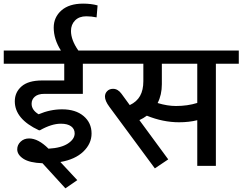

<svg xmlns="http://www.w3.org/2000/svg" viewBox="-35 -901 1317 1043"><path d="M320.3 122.1 195.8 -14.2Q125.5 -16.6 92 -38.6Q58.6 -60.5 58.6 -89.8Q58.6 -113.8 76.9 -131.3Q95.2 -148.9 123 -148.9Q172.9 -148.9 228.5 -93.3Q297.4 -97.2 334 -121.3Q370.6 -145.5 370.6 -176.3Q370.6 -200.7 351.3 -214.8Q332 -229 295.4 -229Q245.1 -229 182.1 -193.4H176.3Q45.4 -254.4 45.4 -350.6Q45.4 -399.9 82.3 -431.9Q119.1 -463.9 194.3 -463.9H314V-554.7H-14.6V-626.5H295.9Q256.8 -688 256.8 -751Q256.8 -807.6 298.8 -844.5Q340.8 -881.3 416.5 -881.3Q460.4 -881.3 495.1 -871.6L489.7 -806.6Q461.4 -812.5 433.6 -812.5Q395 -812.5 372.8 -790Q350.6 -767.6 350.6 -732.9Q350.6 -683.6 390.6 -626.5H528.3V-554.7H415V-391.1H205.1Q171.9 -391.1 154.3 -376Q136.7 -360.8 136.7 -337.4Q136.7 -303.2 174.8 -280.3Q237.8 -307.1 302.2 -307.1Q376 -307.1 419.2 -270.5Q462.4 -233.9 462.4 -175.8Q462.4 -120.6 417.7 -77.6Q373 -34.7 293 -21L384.8 77.6Z M920.9 -325.2Q983.9 -325.2 1036.6 -341.8V-554.7H844.2V-443.8Q844.2 -385.7 821.3 -341.3Q874 -325.2 920.9 -325.2ZM878.9 -35.2 806.2 13.7 559.1 -320.8Q535.2 -353 535.2 -376.5Q535.2 -394 547.4 -406.2Q559.6 -418.5 579.1 -418.5Q605.5 -418.5 625 -391.6L669.9 -330.1Q708 -348.1 725.8 -379.9Q743.7 -411.6 743.7 -460V-554.7H499V-626.5H1262.2V-554.7H1137.7V0H1036.6V-248Q991.7 -236.8 937.5 -236.8Q850.6 -236.8 762.7 -272.5Q743.7 -258.3 722.2 -248.5Z"/></svg>

Font: Khula Semibold
Style: Regular
Weight: 600
Designer: Erin McLaughlin, Steve Matteson
Version: Version 1.000;PS 1.0;hotconv 1.0.72;makeotf.lib2.5.5900